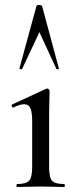

<svg xmlns="http://www.w3.org/2000/svg" viewBox="-20 -750 310 770"><path d="M49 0Q46 0 46 -6Q46 -12 49 -12Q85 -12 97 -25.5Q109 -39 109 -81V-265Q109 -300 102 -316Q95 -332 77 -332Q69 -332 58.5 -329Q48 -326 34 -319Q30 -318 27.5 -323.5Q25 -329 29 -331L165 -394Q168 -395 169 -395Q172 -395 175.5 -392Q179 -389 179 -385Q179 -376 178 -346Q177 -316 177 -267V-81Q177 -39 188.5 -25.5Q200 -12 237 -12Q240 -12 240 -6Q240 0 237 0Q219 0 194.5 -1Q170 -2 143 -2Q116 -2 92 -1Q68 0 49 0ZM216 -476Q218 -474 212.5 -472.5Q207 -471 206 -474L138 -621L69 -474Q68 -471 62.5 -472.5Q57 -474 58 -476L126 -725Q127 -730 137 -730Q147 -730 149 -725Z"/></svg>

Font: Cormorant Garamond Light Medium
Style: Regular
Weight: 500
Version: Version 4.001